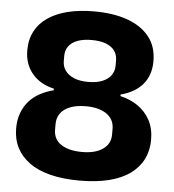

<svg xmlns="http://www.w3.org/2000/svg" viewBox="-53 -789 769 849"><g transform="rotate(5 331.5 -364.5)"><path d="M331 11Q258 11 202 -3Q146 -17 108.5 -44Q71 -71 51.5 -109Q32 -147 32 -195Q32 -233 43.5 -263.5Q55 -294 75 -316.5Q95 -339 123 -354Q151 -369 183 -377V-384Q121 -398 86 -440Q51 -482 51 -543Q51 -591 70.5 -628Q90 -665 127 -690Q164 -715 215.5 -727.5Q267 -740 331 -740Q417 -740 479.5 -717.5Q542 -695 576.5 -651.5Q611 -608 611 -543Q611 -513 602.5 -487Q594 -461 576.5 -440.5Q559 -420 534.5 -406Q510 -392 479 -384V-377Q523 -367 557 -343.5Q591 -320 611 -283.5Q631 -247 631 -195Q631 -148 611.5 -109.5Q592 -71 554.5 -44Q517 -17 461 -3Q405 11 331 11ZM331 -116Q390 -116 423.5 -139.5Q457 -163 457 -204V-229Q457 -249 449.5 -265Q442 -281 426.5 -293Q411 -305 387 -312Q363 -319 332 -319Q289 -319 260.5 -307.5Q232 -296 218 -276Q204 -256 204 -229V-204Q204 -183 212.5 -166.5Q221 -150 237.5 -139Q254 -128 277.5 -122Q301 -116 331 -116ZM331 -427Q370 -427 395.5 -438Q421 -449 433.5 -467.5Q446 -486 446 -509V-532Q446 -558 432.5 -576Q419 -594 393.5 -603.5Q368 -613 331 -613Q277 -613 246.5 -592Q216 -571 216 -532V-509Q216 -486 229 -467.5Q242 -449 267.5 -438Q293 -427 331 -427Z"/></g></svg>

Font: Hubot Sans Condensed ExtraLight
Style: Bold
Weight: 700
Version: Version 2.000